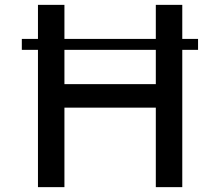

<svg xmlns="http://www.w3.org/2000/svg" viewBox="-20 -770 905 790"><path d="M794.9 -564.9H730V0H621.1V-327.1H245.1V0H136.2V-564.9H69.8V-609.9H136.2V-750H245.1V-609.9H621.1V-750H730V-609.9H794.9ZM621.1 -564.9H245.1V-423.8H621.1Z"/></svg>

Font: Oakes Grotesk Medium
Style: Regular
Weight: 500
Designer: Samuel Oakes
Foundry: Samuel Oakes
Version: Version 1.000;PS 001.000;hotconv 1.0.88;makeotf.lib2.5.64775